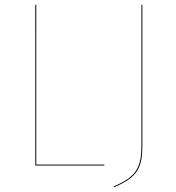

<svg xmlns="http://www.w3.org/2000/svg" viewBox="-20 -700 745 812"><path d="M133.4 -680.1H129.3V0H421L421.4 -4H133.3ZM582.1 -680.1H578.1V-85.4C578.1 5.8 558.8 48.1 460.3 88.4L461.9 91.9C562.8 50.3 582.1 7.6 582.1 -85.2Z"/></svg>

Font: Fira Sans Four
Style: Regular
Weight: 100
Designer: Carrois Corporate & Edenspiekermann AG
Foundry: Carrois Corporate GbR & Edenspiekermann AG
Version: Version 4.203;PS 004.203;hotconv 1.0.88;makeotf.lib2.5.64775